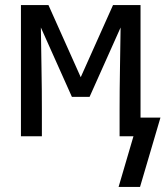

<svg xmlns="http://www.w3.org/2000/svg" viewBox="-20 -540 656 761"><path d="M450 201 509 0H454V-104Q454 -186 455.5 -267.5Q457 -349 458 -431L335 -156H265L142 -431Q143 -349 144.5 -267.5Q146 -186 146 -104V0H63V-520H172L300 -234L428 -520H537V-74H616L535 201Z"/></svg>

Font: Iosevka SS04 Extended
Style: Regular
Weight: 400
Width: 7
Monospace: yes
Designer: Belleve Invis
Foundry: Belleve Invis
Version: Version 19.0.0; ttfautohint (v1.8.4)